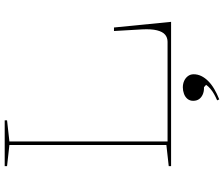

<svg xmlns="http://www.w3.org/2000/svg" viewBox="-88 -660 953 817"><g transform="rotate(-90 388.5 -251.5)"><path d="M90 0V-10L180 -20V-688L90 -698V-708H285V-698L195 -688V-15H619Q637 -15 649.5 -25.5Q662 -36 668 -60Q674 -84 672 -123L665 -243H680L704 0ZM374 205 370 196Q384 190 396.5 183Q409 176 419.5 167Q430 158 436 149L426 140H422Q406 140 393.5 134Q381 128 374.5 118Q368 108 368 94Q368 80 376 70Q384 60 397.5 55Q411 50 425 50Q440 50 452.5 55.5Q465 61 473 71.5Q481 82 481 96Q481 113 473.5 128.5Q466 144 452 158Q438 172 418.5 183.5Q399 195 374 205Z"/></g></svg>

Font: Kalnia SemiExpanded Thin
Style: Regular
Weight: 250
Width: 6
Designer: Frida Medrano
Foundry: Frida Medrano
Version: Version 1.105